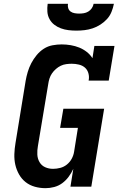

<svg xmlns="http://www.w3.org/2000/svg" viewBox="-20 -975 640 1003"><path d="M218 8Q189 8 162 0.5Q135 -7 114 -23.5Q93 -40 79.5 -64Q66 -88 60 -114.5Q54 -141 55 -170Q56 -199 61 -228L114 -553Q118 -576 125 -599.5Q132 -623 143.5 -645Q155 -667 171.5 -687Q188 -707 209 -720.5Q230 -734 254.5 -738.5Q279 -743 302 -743Q326 -743 349.5 -739Q373 -735 394 -726.5Q415 -718 433 -704Q451 -690 463 -671L473 -735H578L548 -554H443Q447 -573 442 -591.5Q437 -610 424 -621.5Q411 -633 392.5 -637.5Q374 -642 355 -642Q341 -642 326 -640Q311 -638 297.5 -631.5Q284 -625 272 -614.5Q260 -604 251.5 -591.5Q243 -579 238.5 -565Q234 -551 232 -536L178 -212Q174 -190 175 -168Q176 -146 186.5 -128Q197 -110 216 -101.5Q235 -93 257 -93Q276 -93 295 -98Q314 -103 329.5 -115.5Q345 -128 354.5 -145.5Q364 -163 367 -182L387 -307H294L311 -407H524L457 0H348L363 -93Q353 -71 338.5 -51.5Q324 -32 305 -18Q286 -4 263 2Q240 8 218 8ZM379 -815Q358 -815 337.5 -817.5Q317 -820 298 -827Q279 -834 263.5 -846Q248 -858 238.5 -875.5Q229 -893 227.5 -913.5Q226 -934 229 -955H335Q333 -943 336.5 -932Q340 -921 349 -914.5Q358 -908 370 -906Q382 -904 393 -904Q406 -904 418 -906Q430 -908 441 -914.5Q452 -921 459.5 -932Q467 -943 469 -955H575Q571 -934 562.5 -913Q554 -892 539 -875.5Q524 -859 504.5 -846.5Q485 -834 464 -827Q443 -820 421.5 -817.5Q400 -815 379 -815Z"/></svg>

Font: Iosevka Slab Extended
Style: Bold Italic
Weight: 700
Width: 7
Italic angle: -9°
Monospace: yes
Designer: Belleve Invis
Foundry: Belleve Invis
Version: Version 11.1.0; ttfautohint (v1.8.3)